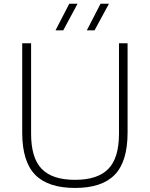

<svg xmlns="http://www.w3.org/2000/svg" viewBox="-20 -964 776 994"><path d="M368.5 9Q228.5 9 161.8 -59.5Q95 -128 95 -277.5V-740H141V-271.5Q141 -146.5 195.8 -89.8Q250.5 -33 368.5 -33Q486 -33 541 -89.8Q596 -146.5 596 -271.5V-740H640.5V-277.5Q640.5 -128 574.2 -59.5Q508 9 368.5 9ZM429.5 -807 500.5 -944.5H544L469.5 -807ZM267.5 -807 338.5 -944.5H381.5L307.5 -807Z"/></svg>

Font: Encode Sans SemiExpanded SemiExpanded ExtraLight
Style: Regular
Weight: 200
Width: 6
Designer: Multiple Designers
Foundry: Impallari Type
Version: Version 3.000; ttfautohint (v1.8.3) -l 8 -r 50 -G 200 -x 14 